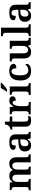

<svg xmlns="http://www.w3.org/2000/svg" viewBox="2030 -2836 816 4916"><g transform="rotate(-90 2438.0 -378.0)"><path d="M23 0H316V-49H312C268 -49 237 -58 237 -115V-313C237 -397 262 -471 336 -471C402 -471 424 -421 424 -335V0H628V-49H625C580 -49 554 -58 554 -120V-325C554 -404 580 -471 651 -471C716 -471 740 -421 740 -335V0H944V-49H941C896 -49 870 -58 870 -120V-354C870 -490 808 -548 704 -548C633 -548 579 -524 546 -461H539C515 -523 462 -548 394 -548C319 -548 273 -524 238 -461H233L220 -536H30V-489H33C77 -489 107 -480 107 -423V-119C107 -58 78 -49 33 -49H23Z M1174 10C1253 10 1282 -21 1326 -75H1334L1353 0H1520V-49H1517C1472 -49 1456 -65 1456 -120V-377C1456 -503 1389 -548 1256 -548C1148 -548 1060 -520 1060 -448C1060 -400 1096 -383 1170 -383C1170 -449 1186 -491 1247 -491C1312 -491 1326 -446 1326 -374V-317L1243 -314C1092 -309 1018 -259 1018 -152C1018 -42 1086 10 1174 10ZM1217 -59C1172 -59 1151 -89 1151 -148C1151 -222 1181 -261 1274 -265L1326 -268V-191C1326 -110 1283 -59 1217 -59Z M1806 10C1856 10 1901 -2 1921 -12V-69C1900 -64 1878 -61 1853 -61C1806 -61 1783 -89 1783 -152V-472H1912V-536H1783V-660H1714C1704 -612 1689 -579 1668 -557C1647 -535 1613 -519 1577 -519V-472H1652V-147C1652 -31 1704 10 1806 10Z M1967 0H2284V-49H2253C2212 -49 2179 -57 2179 -116V-270C2179 -347 2203 -463 2268 -463C2306 -463 2317 -437 2317 -382C2392 -382 2430 -411 2430 -465C2430 -514 2396 -547 2322 -547C2237 -547 2206 -506 2177 -439H2172L2152 -536H1970V-487H1973C2017 -487 2048 -478 2048 -419V-121C2048 -58 2015 -49 1970 -49H1967Z M2550 -619V-606H2607C2666 -642 2757 -721 2782 -756V-766H2643C2622 -721 2579 -657 2550 -619ZM2464 0H2769V-49H2757C2715 -49 2682 -61 2682 -120V-536H2468V-487H2477C2518 -487 2552 -475 2552 -420V-118C2552 -60 2519 -49 2477 -49H2464Z M3076 10C3202 10 3260 -46 3260 -95C3260 -113 3253 -129 3239 -138C3216 -94 3165 -61 3098 -61C3006 -61 2968 -129 2968 -267C2968 -441 3009 -491 3074 -491C3131 -491 3147 -434 3147 -367C3234 -367 3261 -400 3261 -444C3261 -507 3183 -548 3072 -548C2938 -548 2835 -481 2835 -266C2835 -64 2934 10 3076 10Z M3566 10C3633 10 3685 -11 3722 -75H3727L3746 0H3930V-49H3923C3883 -49 3851 -55 3851 -113V-536H3646V-487H3649C3690 -487 3721 -480 3721 -420V-223C3721 -128 3690 -67 3616 -67C3549 -67 3530 -120 3530 -206V-536H3324V-487H3327C3374 -487 3399 -476 3399 -417V-187C3399 -52 3454 10 3566 10Z M3970 0H4275V-49H4262C4220 -49 4187 -61 4187 -120V-760H3970V-711H3982C4016 -711 4057 -703 4057 -647V-120C4057 -61 4024 -49 3982 -49H3970Z M4493 10C4572 10 4601 -21 4645 -75H4653L4672 0H4839V-49H4836C4791 -49 4775 -65 4775 -120V-377C4775 -503 4708 -548 4575 -548C4467 -548 4379 -520 4379 -448C4379 -400 4415 -383 4489 -383C4489 -449 4505 -491 4566 -491C4631 -491 4645 -446 4645 -374V-317L4562 -314C4411 -309 4337 -259 4337 -152C4337 -42 4405 10 4493 10ZM4536 -59C4491 -59 4470 -89 4470 -148C4470 -222 4500 -261 4593 -265L4645 -268V-191C4645 -110 4602 -59 4536 -59Z"/></g></svg>

Font: Noto Serif Devanagari SemiBold
Style: Regular
Weight: 600
Designer: Universal Thirst, Indian Type Foundry and the Monotype Design Team
Foundry: Monotype Imaging Inc.
Version: Version 2.004